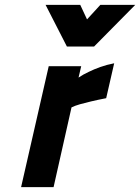

<svg xmlns="http://www.w3.org/2000/svg" viewBox="-20 -772 578 792"><path d="M181 -499H315L304 -452Q323 -465 347 -476Q367 -486 393.5 -495.5Q420 -505 451 -511L418 -367Q382 -360 355 -353.5Q328 -347 310 -342Q289 -336 275 -329L201 0H67ZM168 -752H311L339 -692L394 -752H538L368 -580H256Z"/></svg>

Font: Panefresco 999wt
Style: Italic
Weight: 900
Version: Version 1.001